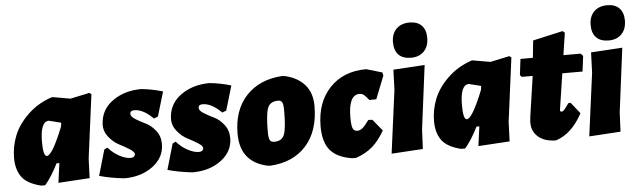

<svg xmlns="http://www.w3.org/2000/svg" viewBox="-47 -893 3586 1078"><g transform="rotate(-5 1746.0 -354.5)"><path d="M248 -478H255L353 -461L461 -484L472 -476L425 -116L421 -7L244 4L259 -106H243Q208 -35 169 11H146Q68 -8 38 -49.5Q8 -91 8 -157Q8 -221 32 -281.5Q56 -342 112 -396.5Q168 -451 248 -478ZM172 -231Q172 -152 193 -152Q223 -152 286 -309L289 -331L221 -348Q172 -348 172 -231Z M753 -480Q814 -474 874 -456L833 -318L810 -309Q754 -365 704 -365Q680 -365 680 -346Q680 -331 705.5 -315Q731 -299 761 -285Q791 -271 816.5 -239Q842 -207 842 -163Q842 -87 776.5 -38Q711 11 615 11Q539 3 475 -15L517 -160L535 -169Q563 -137 598 -118.5Q633 -100 660 -100Q673 -100 679.5 -106Q686 -112 686 -119Q686 -132 660 -148.5Q634 -165 602.5 -181Q571 -197 545 -229Q519 -261 520 -300Q523 -383 590.5 -431.5Q658 -480 753 -480Z M1138 -480Q1199 -474 1259 -456L1218 -318L1195 -309Q1139 -365 1089 -365Q1065 -365 1065 -346Q1065 -331 1090.5 -315Q1116 -299 1146 -285Q1176 -271 1201.5 -239Q1227 -207 1227 -163Q1227 -87 1161.5 -38Q1096 11 1000 11Q924 3 860 -15L902 -160L920 -169Q948 -137 983 -118.5Q1018 -100 1045 -100Q1058 -100 1064.5 -106Q1071 -112 1071 -119Q1071 -132 1045 -148.5Q1019 -165 987.5 -181Q956 -197 930 -229Q904 -261 905 -300Q908 -383 975.5 -431.5Q1043 -480 1138 -480Z M1548 -484 1564 -482Q1634 -466 1674 -420.5Q1714 -375 1714 -301Q1714 -159 1640 -77Q1566 5 1436 12L1420 10Q1270 -24 1270 -183Q1270 -316 1344.5 -396Q1419 -476 1548 -484ZM1513 -348Q1467 -348 1453.5 -312Q1440 -276 1440 -179Q1440 -145 1446.5 -132.5Q1453 -120 1472 -120Q1516 -120 1529 -156Q1542 -192 1542 -290Q1542 -323 1536 -335.5Q1530 -348 1513 -348Z M2021 -481 2110 -455 2114 -437 2063 -308 2024 -307Q2005 -331 1995 -338.5Q1985 -346 1971 -346Q1909 -346 1909 -219Q1909 -174 1916 -157.5Q1923 -141 1942 -141Q1957 -141 1971 -152.5Q1985 -164 2008 -196L2031 -195L2084 -130Q2051 -73 2014.5 -41.5Q1978 -10 1922 10H1899Q1815 -3 1776.5 -48.5Q1738 -94 1738 -183Q1738 -318 1815 -399.5Q1892 -481 2021 -481Z M2286 -721Q2330 -721 2354 -696.5Q2378 -672 2378 -627Q2378 -579 2351 -551Q2324 -523 2278 -523Q2232 -523 2208 -547.5Q2184 -572 2184 -618Q2184 -666 2211.5 -693.5Q2239 -721 2286 -721ZM2350 -476 2304 -116 2299 -7 2122 4 2169 -352 2173 -465Z M2615 -478H2622L2720 -461L2828 -484L2839 -476L2792 -116L2788 -7L2611 4L2626 -106H2610Q2575 -35 2536 11H2513Q2435 -8 2405 -49.5Q2375 -91 2375 -157Q2375 -221 2399 -281.5Q2423 -342 2479 -396.5Q2535 -451 2615 -478ZM2539 -231Q2539 -152 2560 -152Q2590 -152 2653 -309L2656 -331L2588 -348Q2539 -348 2539 -231Z M3048 10Q2984 10 2947.5 -22Q2911 -54 2913 -107L2916 -137L2948 -355L2949 -362H2887L2878 -373L2889 -463H2959L2969 -560L3138 -598L3150 -588L3131 -463H3229L3241 -449L3230 -362H3116L3086 -165L3085 -157Q3085 -148 3094 -148Q3100 -148 3107 -155Q3114 -162 3135 -192L3148 -193L3198 -130Q3139 -19 3048 10Z M3400 -721Q3444 -721 3468 -696.5Q3492 -672 3492 -627Q3492 -579 3465 -551Q3438 -523 3392 -523Q3346 -523 3322 -547.5Q3298 -572 3298 -618Q3298 -666 3325.5 -693.5Q3353 -721 3400 -721ZM3464 -476 3418 -116 3413 -7 3236 4 3283 -352 3287 -465Z"/></g></svg>

Font: Alegreya Sans SC Black
Style: Italic
Weight: 900
Italic angle: -7°
Designer: Juan Pablo del Peral
Foundry: Huerta Tipografica
Version: Version 2.007